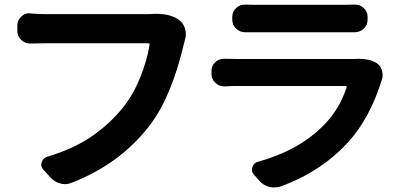

<svg xmlns="http://www.w3.org/2000/svg" viewBox="-20 -783 1767 848"><path d="M661.1 -721.7Q667 -721.7 672.9 -721.7Q729.5 -721.7 766.6 -698.2L767.6 -697.3Q788.1 -683.6 795.9 -660.2Q800.8 -646.5 800.8 -633.8Q800.8 -622.1 797.9 -611.3Q795.9 -603.5 793.9 -595.7Q738.3 -357.4 643.6 -232.4Q512.7 -59.6 295.9 24.4Q281.2 30.3 266.6 30.3Q256.8 30.3 246.1 27.3Q220.7 20.5 203.1 1L171.9 -33.2Q162.1 -43.9 162.1 -55.7Q162.1 -60.5 164.1 -66.4Q169.9 -85 188.5 -90.8Q303.7 -125 384.3 -180.2Q464.8 -235.4 524.4 -309.6Q569.3 -366.2 599.1 -440.4Q628.9 -514.6 640.6 -585Q641.6 -591.8 634.8 -591.8H175.8Q146.5 -591.8 114.3 -590.8Q113.3 -590.8 112.3 -590.8Q89.8 -590.8 74.2 -606.4Q56.6 -622.1 56.6 -645.5V-670.9Q56.6 -694.3 74.2 -710Q88.9 -724.6 109.4 -724.6Q111.3 -724.6 114.3 -723.6Q154.3 -720.7 176.8 -720.7H638.7Q650.4 -720.7 661.1 -721.7Z M1546.9 -522.5Q1555.7 -523.4 1563.5 -523.4Q1612.3 -523.4 1642.6 -504.9Q1661.1 -493.2 1667 -471.7Q1669.9 -460.9 1669.9 -451.2Q1669.9 -440.4 1666 -428.7Q1613.3 -261.7 1520.5 -158.2Q1399.4 -24.4 1217.8 41Q1204.1 44.9 1190.4 44.9Q1179.7 44.9 1168 42Q1142.6 35.2 1125 14.6L1101.6 -11.7Q1092.8 -21.5 1092.8 -33.2Q1092.8 -39.1 1094.7 -44.9Q1100.6 -63.5 1119.1 -68.4Q1301.8 -119.1 1410.2 -230.5Q1478.5 -298.8 1510.7 -396.5Q1511.7 -398.4 1510.3 -400.9Q1508.8 -403.3 1505.9 -403.3H1030.3Q1002.9 -403.3 971.7 -401.4Q970.7 -401.4 968.8 -401.4Q947.3 -401.4 931.6 -417Q914.1 -432.6 914.1 -456.1V-470.7Q914.1 -493.2 931.6 -508.8Q947.3 -523.4 967.8 -523.4Q969.7 -523.4 971.7 -523.4Q1003.9 -522.5 1030.3 -522.5H1525.4Q1536.1 -522.5 1546.9 -522.5ZM1063.5 -640.6Q1062.5 -640.6 1062.5 -640.6Q1040 -640.6 1023.4 -656.2Q1005.9 -671.9 1005.9 -695.3V-709Q1005.9 -732.4 1023.4 -748Q1039.1 -762.7 1061.5 -762.7Q1062.5 -762.7 1063.5 -762.7Q1085 -761.7 1110.4 -761.7H1495.1Q1521.5 -761.7 1545.9 -762.7Q1546.9 -762.7 1547.9 -762.7Q1570.3 -762.7 1585.9 -748Q1603.5 -732.4 1603.5 -709V-695.3Q1603.5 -671.9 1585.9 -656.2Q1569.3 -640.6 1546.9 -640.6Q1545.9 -640.6 1545.9 -640.6Q1518.6 -640.6 1493.2 -640.6H1110.4Q1087.9 -640.6 1063.5 -640.6Z"/></svg>

Font: Gen Jyuu Gothic P Bold
Style: Bold
Weight: 700
Designer: [Source Han Sans]
Ryoko NISHIZUKA  (kana & ideographs); Paul D. Hunt (Latin, Greek & Cyrillic); Wenlong ZHANG  (bopomofo
Version: Version 1.002.20150607